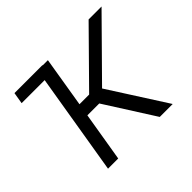

<svg xmlns="http://www.w3.org/2000/svg" viewBox="-131 -707 871 871"><g transform="rotate(-45 305.0 -271.0)"><path d="M43.5 -487.3 52.7 -542.5H232.4L223.6 -487.3ZM110.4 0 200.2 -541H265.6L225.6 -298.3H287.6L526.9 -541H609.9L348.6 -276.4L525.4 0H442.4L291.5 -237.3H215.3L175.8 0Z"/></g></svg>

Font: Inter 17pt Light
Style: Italic
Weight: 300
Italic angle: -9.3988°
Version: Version 4.001;git-66647c0bb